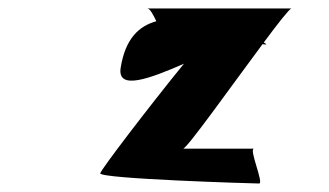

<svg xmlns="http://www.w3.org/2000/svg" viewBox="-20 -758 774 452"><path d="M216 -350C214 -337 577 -326 590 -326C602 -326 565 -408 578 -408H411C420 -408 525 -556 598 -654C607 -653 611 -652 601 -658C635 -704 662 -738 666 -738H327C333 -738 341 -723 348 -708C308 -697 275 -668 264 -598C256 -544 333 -573 413 -608C330 -506 217 -358 216 -350Z"/></svg>

Font: Ampere
Style: Ita
Weight: 400
Version: Version 1